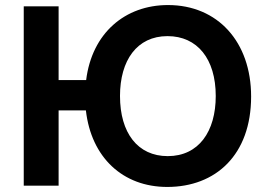

<svg xmlns="http://www.w3.org/2000/svg" viewBox="-20 -735 1046 760"><path d="M642 5C834 5 974 -122 974 -353C974 -569 842 -715 645 -715C475 -715 344 -604 321 -418H212V-710H74V0H212V-298H320C341 -112 466 5 642 5ZM644 -117C525 -117 455 -209 455 -355C455 -496 522 -592 643 -592C761 -592 834 -502 834 -355C834 -215 767 -117 644 -117Z"/></svg>

Font: FIGSv2-sans-serif
Style: Bold
Weight: 700
Designer: Matt McInerney, Pablo Impallari, Rodrigo Fuenzalida,Mirko Velimirovic
Foundry: Matt McInerney, Pablo Impallari, Rodrigo Fuenzalida
Version: Version 4.021;hotconv 1.0.109;makeotfexe 2.5.65596